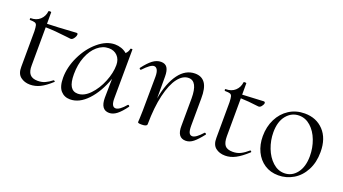

<svg xmlns="http://www.w3.org/2000/svg" viewBox="-45 -809 2104 1179"><g transform="rotate(20 1007.5 -219.5)"><path d="M336 -376Q336 -365 325.5 -350.5Q315 -336 303 -338L278 -341Q199 -351 138 -352L137 -104Q136 -64 152 -45Q168 -26 203 -26Q230 -26 251 -35.5Q272 -45 295 -63H296Q300 -63 303 -59.5Q306 -56 303 -55Q264 -19 232 -3.5Q200 12 167 12Q130 12 104.5 -8Q79 -28 80 -73L81 -306Q80 -332 77 -343Q74 -354 64.5 -357.5Q55 -361 32 -361Q29 -361 29 -367Q29 -373 31 -373Q69 -373 92.5 -394.5Q116 -416 120 -450Q120 -453 129 -453Q138 -453 138 -450V-375Q190 -376 328 -385Q332 -385 334.5 -382.5Q337 -380 336 -376Z M778 -78Q781 -78 784 -74.5Q787 -71 786 -69Q757 -29 732.5 -10Q708 9 683 9Q627 9 627 -70L629 -194Q596 -101 542.5 -44Q489 13 429 13Q391 13 367.5 -13.5Q344 -40 344 -98Q344 -167 377.5 -237.5Q411 -308 465 -353.5Q519 -399 575 -399Q596 -399 616.5 -392Q637 -385 653 -371Q669 -387 672 -406Q673 -408 679.5 -408Q686 -408 685 -406L683 -89Q682 -31 711 -31Q736 -31 775 -77Q776 -78 778 -78ZM625 -282Q625 -319 603.5 -341.5Q582 -364 547 -364Q507 -364 473 -335Q439 -306 419 -255Q399 -204 399 -141Q399 -87 414.5 -61.5Q430 -36 461 -36Q502 -36 540 -75.5Q578 -115 601.5 -173Q625 -231 625 -282Z M1278 -78Q1282 -78 1285.5 -74.5Q1289 -71 1287 -69Q1256 -29 1232.5 -10Q1209 9 1183 9Q1126 9 1128 -70L1129 -248Q1129 -360 1070 -360Q1032 -360 1000.5 -319Q969 -278 950 -198Q931 -118 930 -7Q930 0 921.5 4Q913 8 897 8Q882 8 877 6.5Q872 5 870 2Q870 -2 871.5 -25.5Q873 -49 873 -74L875 -297Q875 -327 867 -341.5Q859 -356 845 -356Q823 -356 778 -308Q776 -306 775 -306Q771 -306 768 -309.5Q765 -313 767 -316Q797 -356 823 -375.5Q849 -395 877 -395Q905 -395 917.5 -376Q930 -357 930 -318V-176Q949 -281 992.5 -340Q1036 -399 1098 -399Q1142 -399 1164 -367.5Q1186 -336 1185 -267L1184 -89Q1184 -59 1190.5 -45Q1197 -31 1212 -31Q1235 -31 1276 -77Z M1578 -71Q1581 -71 1584 -67.5Q1587 -64 1585 -62Q1543 -23 1509.5 -5.5Q1476 12 1442 12Q1404 12 1379 -8Q1354 -28 1355 -73L1356 -306Q1355 -332 1352 -343Q1349 -354 1339.5 -357.5Q1330 -361 1307 -361Q1303 -361 1302.5 -367Q1302 -373 1306 -373Q1344 -373 1367.5 -394.5Q1391 -416 1395 -450Q1395 -453 1403 -453Q1413 -453 1413 -450V-376Q1450 -377 1552 -383Q1556 -383 1558.5 -380.5Q1561 -378 1561 -374Q1560 -364 1550.5 -352Q1541 -340 1529 -342Q1460 -351 1413 -352L1412 -104Q1412 -63 1426.5 -44.5Q1441 -26 1478 -26Q1506 -26 1529 -37.5Q1552 -49 1577 -71Z M1619 -180Q1619 -242 1644 -292Q1669 -342 1713.5 -370.5Q1758 -399 1815 -399Q1891 -399 1938.5 -348.5Q1986 -298 1986 -209Q1986 -141 1959 -90Q1932 -39 1887 -12.5Q1842 14 1790 14Q1738 14 1699.5 -11.5Q1661 -37 1640 -81Q1619 -125 1619 -180ZM1933 -163Q1933 -217 1914.5 -266Q1896 -315 1862.5 -345Q1829 -375 1787 -375Q1738 -375 1705 -335Q1672 -295 1672 -225Q1672 -172 1691 -122.5Q1710 -73 1744 -42Q1778 -11 1820 -11Q1869 -11 1901 -52Q1933 -93 1933 -163Z"/></g></svg>

Font: Cormorant Upright
Style: Regular
Weight: 400
Designer: Christian Thalmann (Catharsis Fonts)
Foundry: Catharsis Fonts
Version: Version 3.302